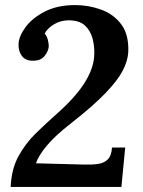

<svg xmlns="http://www.w3.org/2000/svg" viewBox="-20 -736 563 756"><path d="M276 -716Q329 -716 378.5 -698Q428 -680 458 -639.5Q488 -599 485 -530Q483 -496 463 -457.5Q443 -419 395 -369Q347 -319 259 -250Q197 -202 163.5 -161.5Q130 -121 122 -93L311 -88Q342 -87 366 -90.5Q390 -94 404.5 -108.5Q419 -123 421 -155H473L458 0H22Q25 -70 52.5 -120.5Q80 -171 121 -211Q162 -251 206 -290Q346 -414 351 -517Q353 -552 344.5 -584Q336 -616 314 -636Q292 -656 250 -656Q219 -656 193 -640.5Q167 -625 156 -604Q165 -593 168.5 -578.5Q172 -564 172 -554Q171 -535 155.5 -515.5Q140 -496 108 -497Q80 -497 66 -516Q52 -535 53 -562Q54 -593 80.5 -629Q107 -665 156.5 -690.5Q206 -716 276 -716Z"/></svg>

Font: Lora SemiBold
Style: Italic
Weight: 600
Italic angle: -3°
Designer: Olga Karpushina, Alexei Vanyashin (Cyrillic)
Foundry: Cyreal
Version: Version 3.011; ttfautohint (v1.8.4.7-5d5b)